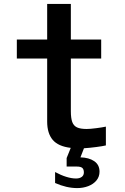

<svg xmlns="http://www.w3.org/2000/svg" viewBox="-20 -752 640 981"><path d="M261.5 183V127Q291 143 318.5 151.5Q346 160 368.5 160Q386.5 160 397.5 152Q408.5 144 408.5 129Q408.5 113 400.5 106Q392.5 99 372.5 99H320.5V55.5L341.5 3.5Q277.5 -4 249.2 -37.5Q221 -71 221 -131V-453H66V-550H221V-732H342V-550H497V-453H342V-184Q342 -148 349.2 -128.5Q356.5 -109 373.8 -101Q391 -93 423 -93Q440 -93 471.2 -97Q502.5 -101 521 -105V-9Q504.5 -5 472 -0.8Q439.5 3.5 409 5.5L391 52Q434.5 53 461.5 71.5Q488.5 90 488.5 125Q488.5 151 472.8 170Q457 189 431 199Q405 209 374.5 209Q320 209 261.5 183Z"/></svg>

Font: JuliaMono
Style: Bold
Weight: 700
Monospace: yes
Designer: cormullion
Foundry: corm
Version: Version 0.055; ttfautohint (v1.8.4)